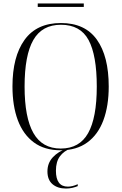

<svg xmlns="http://www.w3.org/2000/svg" viewBox="-20 -858 702 1109"><path d="M331 10Q237 10 175.5 -35.5Q114 -81 83 -163.5Q52 -246 52 -359Q52 -531 122 -628Q192 -725 332 -725Q471 -725 539.5 -629Q608 -533 608 -358Q608 -246 577 -163Q546 -80 484 -35Q422 10 331 10ZM331 0Q439 0 489 -89Q539 -178 539 -358Q539 -539 491.5 -627Q444 -715 332 -715Q223 -715 172.5 -627Q122 -539 122 -358Q122 -179 173 -89.5Q224 0 331 0ZM361 231Q313 231 283.5 206Q254 181 254 132Q254 84 285 50.5Q316 17 366 0H388Q349 14 326 45Q303 76 303 128Q303 220 372 220Q398 220 429 206V217Q415 223 397.5 227Q380 231 361 231ZM198 -818V-838H464V-818Z"/></svg>

Font: Noto Serif Display SemiCondensed Light
Style: Regular
Weight: 300
Width: 4
Designer: Monotype Design Team
Foundry: Monotype Imaging Inc.
Version: Version 2.009